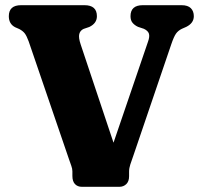

<svg xmlns="http://www.w3.org/2000/svg" viewBox="-20 -720 775 740"><path d="M483 -657.5Q483 -700 530.5 -700H679.5Q704 -700 715.5 -688.5Q727 -677 727 -657.5Q727 -631 698 -616.5L681 -609Q666.5 -602 658.2 -590.2Q650 -578.5 640 -549L496 -126Q487 -100 482.2 -86Q477.5 -72 477.5 -58.5V-40.5Q477.5 -21 466.8 -10.5Q456 0 440 0H295.5Q279 0 269 -10.5Q259 -21 259 -42V-60Q259 -69.5 254.8 -81Q250.5 -92.5 246 -106L90.5 -560.5Q83 -581 75.8 -590.8Q68.5 -600.5 54.5 -608L38.5 -615Q14 -627.5 14 -657.5Q14 -700 61.5 -700H305.5Q353.5 -700 353.5 -657.5Q353.5 -630 324 -616L302 -608.5Q289 -602.5 285.5 -588.8Q282 -575 291 -548.5L417.5 -170L550.5 -559.5Q557.5 -579 554 -590.2Q550.5 -601.5 534.5 -609L512 -616.5Q499 -622.5 491 -632Q483 -641.5 483 -657.5Z"/></svg>

Font: Fraunces 72pt SuperSoft
Style: Bold
Weight: 700
Version: Version 1.000;[0bf87f6ff]